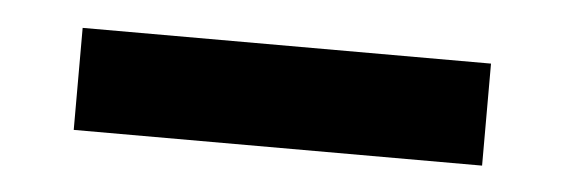

<svg xmlns="http://www.w3.org/2000/svg" viewBox="-25 -434 538 183"><g transform="rotate(5 244.0 -342.0)"><path d="M439.5 -390.6V-293H48.8V-390.6Z"/></g></svg>

Font: BabelStone Runic Berhtwald
Style: Regular
Weight: 400
Designer: Andrew West
Foundry: BabelStone
Version: Version 7.004;November 9, 2023